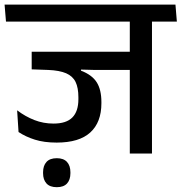

<svg xmlns="http://www.w3.org/2000/svg" viewBox="-40 -654 774 818"><path d="M607.5 -587.5H513V0H607.5ZM466 -562H713.5L707.5 -634.5H460ZM663.5 -562 657.5 -634.5H-20.5L-14.5 -562ZM544.5 -433.5H95V-358.5L248 -359L364 -356H544.5ZM305 -383H95V-358.5L165.5 -356Q213.5 -354 241.8 -341.8Q270 -329.5 282 -304.8Q294 -280 294 -239.5V-231.5Q294 -179.5 268.2 -153.5Q242.5 -127.5 188 -127.5Q145 -127.5 106.5 -142.5Q68 -157.5 33 -184L39 -91.5Q69 -71.5 108.5 -59Q148 -46.5 201.5 -46.5Q297.5 -46.5 344.8 -89.8Q392 -133 392 -214V-219.5Q392 -272 372 -303.5Q352 -335 305 -353ZM202 143.5Q231 143.5 245.5 127.8Q260 112 260 84Q260 83.5 260 82Q260 80.5 260 80Q260 52 245.5 36Q231 20 202 20Q172.5 20 158 36Q143.5 52 143.5 80Q143.5 80.5 143.5 82Q143.5 83.5 143.5 84Q143.5 111.5 158 127.5Q172.5 143.5 202 143.5Z"/></svg>

Font: Anek Devanagari Medium
Style: Regular
Weight: 500
Designer: Kailash Malviya (Devanagari) & Yesha Goshar (Latin)
Foundry: Ek Type
Version: Version 1.003